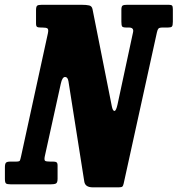

<svg xmlns="http://www.w3.org/2000/svg" viewBox="-68 -770 742 802"><path d="M108.5 -655H103Q91 -655 86.8 -657.8Q82.5 -660.5 82.5 -672V-727Q82.5 -742 87 -746Q91.5 -750 106.5 -750H272Q293.5 -750 304.8 -747.2Q316 -744.5 318.5 -731.5L399 -326.5Q403 -306.5 410 -306.5Q417 -306.5 423 -334L488 -636.5Q491.5 -655 470.5 -655H460Q445 -655 442 -659.8Q439 -664.5 439 -679.5V-729Q439 -743.5 444.2 -746.8Q449.5 -750 463 -750H637Q647.5 -750 650.8 -746.5Q654 -743 654 -732V-679Q654 -663 650 -659Q646 -655 633.5 -655H611.5Q598 -655 594 -650.8Q590 -646.5 587.5 -635L448.5 -3Q446.5 6.5 442.8 9.5Q439 12.5 428 12.5H319.5Q287.5 12.5 284 -12L218 -430Q215 -448.5 204 -448.5Q192 -448.5 186 -420.5L119 -116.5Q116 -101.5 120.5 -98.2Q125 -95 141.5 -95H154.5Q164 -95 168.2 -92Q172.5 -89 172.5 -78.5V-23Q172.5 -6.5 165.2 -3.2Q158 0 143 0H-22.5Q-38.5 0 -43 -3.8Q-47.5 -7.5 -47.5 -23V-71Q-47.5 -85.5 -43.2 -90.2Q-39 -95 -24.5 -95H-1.5Q13 -95 15 -99.2Q17 -103.5 20 -117L132 -630.5Q135.5 -647 130.5 -651Q125.5 -655 108.5 -655Z"/></svg>

Font: Besley* Condensed
Style: Bold Italic
Weight: 700
Width: 3
Italic angle: -13°
Designer: Owen Earl
Foundry: indestructible type*
Version: Version 3.000; ttfautohint (v1.8.3)